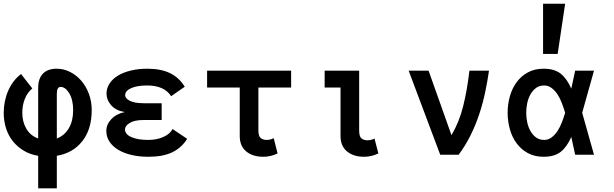

<svg xmlns="http://www.w3.org/2000/svg" viewBox="-30 -838 3325 1040"><path d="M276.9 -465.8Q314.9 -465.8 349.4 -448.5Q383.8 -431.2 409.9 -401.1Q436 -371.1 451.4 -330.1Q466.8 -289.1 466.8 -241.2Q466.8 -138.2 416 -73.5Q365.2 -8.8 277.8 5.9V182.1H176.8V5.9Q133.8 -1 99.4 -21.5Q64.9 -42 40.5 -72Q16.1 -102.1 3.2 -141.6Q-9.8 -181.2 -9.8 -227.1Q-9.8 -291 14.6 -346.9Q39.1 -402.8 84 -437L145 -358.9Q119.1 -337.9 105 -303.5Q90.8 -269 90.8 -227.1Q90.8 -178.2 112.8 -140.6Q134.8 -103 176.8 -87.9V-361.8Q176.8 -413.1 202.9 -439.5Q229 -465.8 276.9 -465.8ZM277.8 -87.9Q319.8 -104 343 -143.6Q366.2 -183.1 366.2 -241.2Q366.2 -297.9 345.2 -332.5Q324.2 -367.2 298.8 -367.2Q277.8 -367.2 277.8 -330.1Z M546.9 -330.1Q546.9 -360.8 564 -386.5Q581.1 -412.1 610.6 -429.4Q640.1 -446.8 680.4 -456.3Q720.7 -465.8 768.1 -465.8Q842.8 -465.8 891.8 -441.4Q940.9 -417 970.7 -368.2L897 -316.9Q859.9 -375 767.1 -375Q712.9 -375 680.4 -360.6Q647.9 -346.2 647.9 -321.8Q647.9 -305.2 673.3 -292Q698.7 -278.8 750 -278.8H845.7V-188H749Q697.8 -188 672.4 -171.9Q647 -155.8 647 -137.2Q647 -110.8 681.4 -95.5Q715.8 -80.1 772 -80.1Q819.8 -80.1 855.5 -96.4Q891.1 -112.8 904.8 -139.2L983.9 -85.9Q953.1 -37.1 902.6 -12.9Q852.1 11.2 773.9 11.2Q725.1 11.2 683.6 1.7Q642.1 -7.8 611.6 -25.9Q581.1 -43.9 563.5 -70.1Q545.9 -96.2 545.9 -128.9Q545.9 -164.1 573.5 -193.1Q601.1 -222.2 646 -231Q597.7 -238.8 572.3 -267.8Q546.9 -296.9 546.9 -330.1Z M1091.8 -455.1H1546.9V-363.8H1369.6V-132.8Q1369.6 -100.1 1382.3 -90.1Q1395 -80.1 1415 -80.1Q1425.8 -80.1 1436.3 -83Q1446.8 -85.9 1452.6 -89.8L1473.6 -6.8Q1436 11.2 1396 11.2Q1338.9 11.2 1303.7 -17.8Q1268.6 -46.9 1268.6 -101.1V-363.8H1091.8Z M2019.5 -6.8Q1981.9 11.2 1941.9 11.2Q1884.8 11.2 1849.6 -17.8Q1814.5 -46.9 1814.5 -101.1V-363.8H1728.5V-455.1H1915.5V-130.9Q1915.5 -98.1 1928.2 -88.1Q1940.9 -78.1 1960.9 -78.1Q1971.7 -78.1 1982.2 -81.1Q1992.7 -84 1998.5 -87.9Z M2354.5 0 2183.6 -455.1H2291.5L2415.5 -106Q2457.5 -176.8 2479 -263.4Q2500.5 -350.1 2512.7 -455.1H2618.7Q2610.4 -397 2597.9 -337.9Q2585.4 -278.8 2566.4 -220.9Q2547.4 -163.1 2520 -107.4Q2492.7 -51.8 2454.6 0Z M2820.3 -227.1Q2820.3 -201.2 2825.9 -175Q2831.5 -148.9 2843.5 -127.9Q2855.5 -106.9 2873.5 -93.5Q2891.6 -80.1 2917.5 -80.1Q2939.5 -80.1 2957.5 -93.5Q2975.6 -106.9 2989.5 -127.9Q3003.4 -148.9 3013.4 -175Q3023.4 -201.2 3031.2 -227.1Q3023.4 -252.9 3013.4 -279.5Q3003.4 -306.2 2989.5 -327.1Q2975.6 -348.1 2957.5 -361.6Q2939.5 -375 2917.5 -375Q2891.6 -375 2873.5 -361.6Q2855.5 -348.1 2843.5 -327.1Q2831.5 -306.2 2825.9 -279.5Q2820.3 -252.9 2820.3 -227.1ZM2719.7 -227.1Q2719.7 -272.9 2731.7 -315.9Q2743.7 -358.9 2768.1 -392.3Q2792.5 -425.8 2829.1 -445.8Q2865.7 -465.8 2914.6 -465.8Q2973.6 -465.8 3007.6 -438.5Q3041.5 -411.1 3064.5 -357.9L3085.4 -455.1H3187.5L3123.5 -227.1L3187.5 0H3085.4L3064.5 -96.2Q3041.5 -43 3007.6 -15.9Q2973.6 11.2 2914.6 11.2Q2865.7 11.2 2829.1 -8.8Q2792.5 -28.8 2768.1 -62Q2743.7 -95.2 2731.7 -138.2Q2719.7 -181.2 2719.7 -227.1ZM3031.2 -817.9 2990.7 -545.9H2911.6V-817.9Z"/></svg>

Font: Anonymous Pro
Style: Bold
Weight: 700
Monospace: yes
Designer: Mark Simonson
Version: Version 1.003